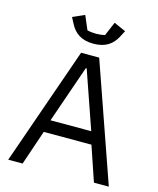

<svg xmlns="http://www.w3.org/2000/svg" viewBox="-132 -1005 904 1097"><g transform="rotate(15 320.5 -456.5)"><path d="M321 -766C393 -766 433 -797 458 -844L478 -882L408 -913L373 -831C357 -827 337 -825 321 -825C305 -825 285 -827 269 -831L234 -913L164 -882L184 -844C209 -797 249 -766 321 -766ZM618 0 374 -698H267L23 0H108L178 -206H460L530 0ZM439 -280H198L316 -620H321Z"/></g></svg>

Font: LVC Sans
Style: Regular
Weight: 400
Designer: Mike Abbink, Paul van der Laan, Pieter van Rosmalen
Foundry: Bold Monday
Version: Version 3.0